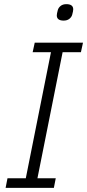

<svg xmlns="http://www.w3.org/2000/svg" viewBox="-20 -903 419 923"><path d="M7 0 16 -46H104L225 -652H137L147 -698H379L369 -652H281L160 -46H248L239 0ZM286 -804Q253 -804 253 -829Q253 -837 258 -855Q261 -866 271.5 -874.5Q282 -883 299 -883Q332 -883 332 -858Q332 -850 327 -832Q324 -821 313.5 -812.5Q303 -804 286 -804Z"/></svg>

Font: IBM Plex Sans Condensed Light
Style: Italic
Weight: 300
Width: 3
Italic angle: -11°
Designer: Mike Abbink, Paul van der Laan, Pieter van Rosmalen
Foundry: Bold Monday
Version: Version 1.3